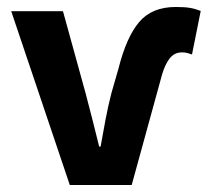

<svg xmlns="http://www.w3.org/2000/svg" viewBox="-20 -528 593 548"><path d="M179.2 0 12 -496.1H159.7L224.3 -261.9Q233.8 -225.5 243.7 -187.2Q253.6 -148.9 263.1 -109.5H267.1Q274 -148.9 281.3 -187.2Q288.6 -225.5 297.9 -261.9L318.5 -333.5Q340.9 -422.2 377.2 -465.1Q413.5 -508.1 481.7 -508.1Q507.6 -508.1 522.9 -505.4Q538.1 -502.7 552.9 -496.8L528 -372.5Q522.4 -374.7 515.3 -376.6Q508.3 -378.5 499.5 -378.5Q477.6 -378.5 464.2 -361.2Q450.8 -343.8 442.4 -314.7L355.9 0Z"/></svg>

Font: SourceSans3VF
Style: Regular
Weight: 200
Designer: Paul D. Hunt
Foundry: Adobe
Version: Version 3.052;hotconv 1.1.0;makeotfexe 2.6.0